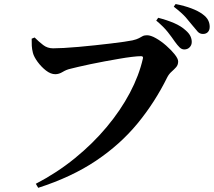

<svg xmlns="http://www.w3.org/2000/svg" viewBox="-20 -860 1040 933"><path d="M829.7 -657.5Q815.9 -678 795.4 -704.1Q774.8 -730.2 739.2 -760L748.8 -773.6Q791.2 -762.7 825.6 -748Q859.9 -733.3 882.8 -712.1Q899.1 -697.8 905.4 -684Q911.8 -670.3 911.8 -656Q911.8 -640.9 901.6 -630.3Q891.5 -619.7 875.2 -619.7Q863.1 -619.7 852.7 -629.8Q842.3 -640 829.7 -657.5ZM916 -735.5Q902.4 -753 883.2 -775Q864 -797 824.4 -827.5L833.3 -840.4Q876.2 -832 909.5 -819.5Q942.8 -807 963.7 -791.6Q983.2 -777.7 991.1 -762.4Q999 -747 999 -729.8Q999 -714 990.4 -704.5Q981.7 -695 966.2 -695Q951.2 -695 941.1 -705.7Q931.1 -716.5 916 -735.5ZM238 -625.2Q258 -625.2 290.3 -626.9Q322.5 -628.7 361.6 -632.1Q400.7 -635.5 441 -639.9Q481.4 -644.3 518.2 -648.6Q554.9 -652.9 582.8 -657Q610.7 -661.1 623.9 -663.9Q644.8 -668.8 655 -674.4Q665.1 -680 673.2 -684.4Q681.2 -688.7 694.5 -688.7Q712.3 -688.7 737.6 -674.4Q762.9 -660.1 787.5 -638.5Q812.1 -616.9 828.9 -595.8Q845.7 -574.7 845.7 -561.3Q845.7 -544.6 835.8 -533.4Q825.8 -522.3 813.6 -511.5Q801.3 -500.8 792.8 -484.5Q732.9 -362.9 648.6 -260.4Q564.3 -157.8 446.2 -78.7Q328.1 0.5 165.7 52.7L154 33.1Q256.7 -20.2 343.6 -90.9Q430.6 -161.6 498.3 -242.6Q566 -323.5 610.9 -408.4Q655.8 -493.3 674.3 -575.3Q676.1 -582 673.4 -584.5Q670.7 -587 665.4 -587Q648.6 -587 620.8 -583.6Q593.1 -580.3 558.8 -574.3Q524.5 -568.4 488.6 -561.8Q452.7 -555.2 419.7 -548.2Q386.7 -541.2 360.4 -535.1Q334.1 -529.1 320.1 -525.3Q302.5 -521.3 284.4 -510.4Q266.4 -499.4 248.7 -499.4Q226.5 -499.4 203.4 -517.3Q180.4 -535.3 162.7 -559.5Q145.1 -583.7 140.1 -602.5Q135.3 -621.4 134.5 -636.9Q133.7 -652.4 133.9 -672L148.3 -677.8Q169 -657.1 189.8 -641.2Q210.5 -625.2 238 -625.2Z"/></svg>

Font: Noto Serif TC
Style: Regular
Weight: 200
Designer: Ryoko NISHIZUKA 西塚涼子 (kana & ideographs); Frank Grießhammer (Latin, Greek & Cyrillic); Wenlong ZHANG 张文龙 (bopomofo); San
Foundry: Adobe
Version: Version 2.001;hotconv 1.1.0;makeotfexe 2.6.0